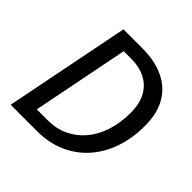

<svg xmlns="http://www.w3.org/2000/svg" viewBox="-172 -800 945 945"><g transform="rotate(45 300.5 -327.5)"><path d="M34 0 164 -655H295Q383 -655 446 -625Q509 -595 542 -537Q575 -479 575 -395Q575 -306 549.5 -233.5Q524 -161 477 -109Q430 -57 364.5 -28.5Q299 0 219 0ZM141 -75H219Q276 -75 324 -97.5Q372 -120 407 -161.5Q442 -203 461 -261Q480 -319 480 -389Q480 -451 457.5 -493.5Q435 -536 392.5 -558Q350 -580 292 -580H241Z"/></g></svg>

Font: Source Sans 3 Medium
Style: Italic
Weight: 500
Italic angle: -11°
Designer: Paul D. Hunt
Foundry: Adobe
Version: Version 3.052;hotconv 1.1.0;makeotfexe 2.6.0